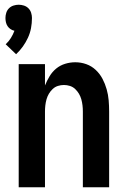

<svg xmlns="http://www.w3.org/2000/svg" viewBox="-20 -791 540 811"><path d="M59 0V-520H170V-430Q178 -450 189.5 -469Q201 -488 217.5 -501.5Q234 -515 255 -521.5Q276 -528 298 -528Q322 -528 344.5 -520Q367 -512 384.5 -495.5Q402 -479 413 -458Q424 -437 430.5 -414Q437 -391 439 -367.5Q441 -344 441 -320V0H330V-320Q330 -333 328.5 -346Q327 -359 323.5 -371.5Q320 -384 313.5 -395Q307 -406 297.5 -415Q288 -424 275.5 -428Q263 -432 250 -432Q237 -432 224.5 -428Q212 -424 202.5 -415Q193 -406 186.5 -395Q180 -384 176.5 -371.5Q173 -359 171.5 -346Q170 -333 170 -320V0ZM48 -562 4 -604Q17 -616 26 -630.5Q35 -645 41 -661Q32 -663 24.5 -668Q17 -673 12 -680.5Q7 -688 5 -697Q3 -706 3 -715Q3 -726 6.5 -737Q10 -748 18 -756Q26 -764 37 -767.5Q48 -771 59 -771Q70 -771 81 -767.5Q92 -764 100 -756Q108 -748 111.5 -737Q115 -726 115 -715Q115 -693 111 -672Q107 -651 98 -631.5Q89 -612 76.5 -594.5Q64 -577 48 -562Z"/></svg>

Font: Iosevka Term Curly
Style: Bold
Weight: 700
Designer: Belleve Invis
Foundry: Belleve Invis
Version: Version 32.3.0